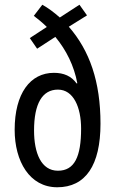

<svg xmlns="http://www.w3.org/2000/svg" viewBox="-20 -782 487 812"><path d="M159 -762 123 -715C141 -701 160 -686 178 -668L106 -621L137 -576L214 -626C261 -569 293 -504 307 -430L304 -429C282 -460 250 -474 208 -474C108 -474 42 -387 42 -233C42 -100 105 10 222 10C342 10 405 -83 405 -259C405 -437 359 -568 271 -669L348 -717L316 -762L233 -708C208 -730 184 -748 159 -762ZM225 -403C291 -403 323 -328 323 -238C323 -119 295 -60 225 -60C154 -60 124 -135 124 -230C124 -344 159 -403 225 -403Z"/></svg>

Font: Noto Sans Gujarati ExtraCondensed
Style: Regular
Weight: 400
Width: 2
Designer: Jelle Bosma - Monotype Design Team, Universal Thirst
Foundry: Monotype Imaging Inc.
Version: Version 2.106